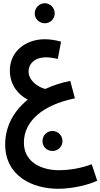

<svg xmlns="http://www.w3.org/2000/svg" viewBox="-20 -779 622 1189"><path d="M258 -635C291 -635 319 -662 319 -696C319 -730 291 -759 258 -759C223 -759 195 -730 195 -696C195 -662 223 -635 258 -635ZM340 390C433 390 533 364 582 340L548 238C490 260 418 275 343 275C250 275 128 234 128 104C128 -27 242 -129 444 -170L415 -278C359 -267 307 -250 260 -228C211 -241 157 -282 157 -336C157 -386 198 -424 264 -424C287 -424 314 -420 338 -414L358 -521C326 -530 292 -536 257 -536C142 -536 40 -463 41 -340C42 -252 94 -191 152 -162C65 -92 12 4 12 116C13 313 183 390 340 390ZM305 156C339 156 367 129 367 95C367 60 339 32 305 32C270 32 243 60 243 95C243 129 270 156 305 156Z"/></svg>

Font: Noto Sans Arabic SemCond SemBd
Style: Regular
Weight: 600
Width: 4
Designer: Monotype Design Team, Nadine Chahine, Nizar Qandah and Khaled Hosny
Foundry: Monotype Imaging Inc.
Version: Version 2.012